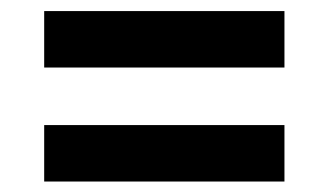

<svg xmlns="http://www.w3.org/2000/svg" viewBox="-20 -491 602 352"><path d="M501.5 -261.7V-158.2H61V-261.7ZM501.5 -470.7V-367.2H61V-470.7Z"/></svg>

Font: Estedad-FD Bold
Style: Regular
Weight: 700
Designer: Amin Abedi
Version: Version 7.3